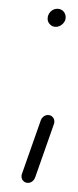

<svg xmlns="http://www.w3.org/2000/svg" viewBox="-20 -342 175 433"><path d="M87.4 -299.6Q87.4 -308.9 93.9 -315.6Q100.4 -322.2 109.3 -322.2Q117.4 -322.2 122.8 -316.7Q128.1 -311.1 128.1 -303Q128.1 -294.4 121.3 -288Q114.4 -281.5 105.9 -281.5Q98.1 -281.5 92.8 -286.9Q87.4 -292.2 87.4 -299.6ZM28.5 55.9Q28.5 52.6 29.3 50.7L71.9 -70.4Q73.7 -75.6 78.1 -79.1Q82.6 -82.6 88.1 -82.6Q94.4 -82.6 98.5 -78.3Q102.6 -74.1 102.6 -68.1Q102.6 -64.8 101.9 -63L59.3 58.1Q57.4 63.3 53 66.9Q48.5 70.4 43 70.4Q36.7 70.4 32.6 66.1Q28.5 61.9 28.5 55.9Z"/></svg>

Font: 26F Galaxy Sans Ultra Light
Style: Italic
Weight: 200
Italic angle: -5°
Designer: C₂₉H₂₅N₃O₅
Version: Version 1.200